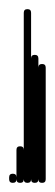

<svg xmlns="http://www.w3.org/2000/svg" viewBox="-20 -400 120 420"><path d="M0 -8H16V-12H0ZM8 -16Q4 -16 2 -14Q0 -12 0 -8Q0 -4 2 -2Q4 0 8 0Q12 0 14 -2Q16 -4 16 -8Q16 -12 14 -14Q12 -16 8 -16ZM8 -20Q4 -20 2 -18Q0 -16 0 -12Q0 -8 2 -6Q4 -4 8 -4Q12 -4 14 -6Q16 -8 16 -12Q16 -16 14 -18Q12 -20 8 -20Z M16 -8H32V-72H16ZM24 -16Q20 -16 18 -14Q16 -12 16 -8Q16 -4 18 -2Q20 0 24 0Q28 0 30 -2Q32 -4 32 -8Q32 -12 30 -14Q28 -16 24 -16ZM24 -80Q20 -80 18 -78Q16 -76 16 -72Q16 -68 18 -66Q20 -64 24 -64Q28 -64 30 -66Q32 -68 32 -72Q32 -76 30 -78Q28 -80 24 -80Z M32 -8H48V-372H32ZM40 -16Q36 -16 34 -14Q32 -12 32 -8Q32 -4 34 -2Q36 0 40 0Q44 0 46 -2Q48 -4 48 -8Q48 -12 46 -14Q44 -16 40 -16ZM40 -380Q36 -380 34 -378Q32 -376 32 -372Q32 -368 34 -366Q36 -364 40 -364Q44 -364 46 -366Q48 -368 48 -372Q48 -376 46 -378Q44 -380 40 -380Z M48 -8H64V-272H48ZM56 -16Q52 -16 50 -14Q48 -12 48 -8Q48 -4 50 -2Q52 0 56 0Q60 0 62 -2Q64 -4 64 -8Q64 -12 62 -14Q60 -16 56 -16ZM56 -280Q52 -280 50 -278Q48 -276 48 -272Q48 -268 50 -266Q52 -264 56 -264Q60 -264 62 -266Q64 -268 64 -272Q64 -276 62 -278Q60 -280 56 -280Z M64 -8H80V-252H64ZM72 -16Q68 -16 66 -14Q64 -12 64 -8Q64 -4 66 -2Q68 0 72 0Q76 0 78 -2Q80 -4 80 -8Q80 -12 78 -14Q76 -16 72 -16ZM72 -260Q68 -260 66 -258Q64 -256 64 -252Q64 -248 66 -246Q68 -244 72 -244Q76 -244 78 -246Q80 -248 80 -252Q80 -256 78 -258Q76 -260 72 -260Z"/></svg>

Font: Wavefont ExtraLight
Style: Regular
Weight: 250
Version: Version 3.004;gftools[0.9.33]